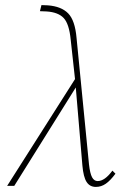

<svg xmlns="http://www.w3.org/2000/svg" viewBox="-20 -731 506 755"><path d="M434 -48Q414 -21 396 -8.5Q378 4 357 4Q333 4 320.5 -15.5Q308 -35 304 -80L278 -387L36 0H8L275 -420L258 -575Q252 -637 230.5 -660Q209 -683 163 -686L137 -687L143 -711L168 -710Q221 -706 248 -678.5Q275 -651 281 -582L330 -84Q334 -49 342 -34Q350 -19 364 -19Q392 -19 422 -60Z"/></svg>

Font: Ysabeau Extralight
Style: Italic
Weight: 200
Italic angle: -12°
Designer: Christian Thalmann (Catharsis Fonts)
Version: Version 0.003